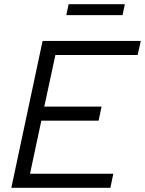

<svg xmlns="http://www.w3.org/2000/svg" viewBox="-20 -895 691 915"><path d="M34 0 183 -700H651L636 -633H244L191 -387H464L450 -320H177L123 -67H520L506 0ZM296 -823 307 -875H575L564 -823Z"/></svg>

Font: Red Hat Text VF
Style: Italic
Weight: 300
Italic angle: -12°
Designer: Pentagram, MCKL
Foundry: Pentagram, MCKL
Version: Version 1.023